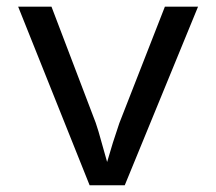

<svg xmlns="http://www.w3.org/2000/svg" viewBox="-20 -548 640 568"><path d="M349.1 0H245.1L33.7 -528.3H132.3L263.2 -184.6L271.5 -158.7L296.9 -68.8L314 -126L333 -183.6L467.8 -528.3H565.9Z"/></svg>

Font: Liberation Mono
Style: Regular
Weight: 400
Monospace: yes
Designer: Steve Matteson
Foundry: Ascender Corporation
Version: Version 2.1.5